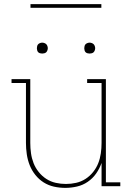

<svg xmlns="http://www.w3.org/2000/svg" viewBox="-20 -904 640 932"><path d="M297 8Q269 8 242 2Q215 -4 192 -18.5Q169 -33 151.5 -55Q134 -77 124 -102.5Q114 -128 110 -155.5Q106 -183 106 -210V-501H36V-520H127V-210Q127 -185 130.5 -160Q134 -135 143 -112Q152 -89 168 -69Q184 -49 205 -35.5Q226 -22 250.5 -16.5Q275 -11 300 -11Q325 -11 349.5 -16.5Q374 -22 395 -35.5Q416 -49 432 -69Q448 -89 457 -112Q466 -135 469.5 -160Q473 -185 473 -210V-501H403V-520H494V-19H564V0H473V-113Q463 -85 446.5 -61.5Q430 -38 406 -21.5Q382 -5 353.5 1.5Q325 8 297 8ZM415 -644Q410 -644 404.5 -645.5Q399 -647 395.5 -650.5Q392 -654 390.5 -659.5Q389 -665 389 -670Q389 -675 390.5 -680.5Q392 -686 395.5 -689.5Q399 -693 404.5 -695Q410 -697 415 -697Q420 -697 425.5 -695Q431 -693 434.5 -689.5Q438 -686 440 -680.5Q442 -675 442 -670Q442 -665 440 -659.5Q438 -654 434.5 -650.5Q431 -647 425.5 -645.5Q420 -644 415 -644ZM185 -644Q180 -644 174.5 -645.5Q169 -647 165.5 -650.5Q162 -654 160.5 -659.5Q159 -665 159 -670Q159 -675 160.5 -680.5Q162 -686 165.5 -689.5Q169 -693 174.5 -695Q180 -697 185 -697Q190 -697 195.5 -695Q201 -693 204.5 -689.5Q208 -686 210 -680.5Q212 -675 212 -670Q212 -665 210 -659.5Q208 -654 204.5 -650.5Q201 -647 195.5 -645.5Q190 -644 185 -644ZM472 -866H128V-884H472Z"/></svg>

Font: Iosevka Etoile Thin
Style: Regular
Weight: 100
Designer: Belleve Invis
Foundry: Belleve Invis
Version: Version 22.1.2; ttfautohint (v1.8.4)